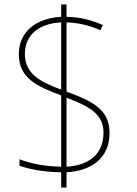

<svg xmlns="http://www.w3.org/2000/svg" viewBox="-20 -779 610 857"><path d="M253 -10V58H277V-10C388 -16 469 -73 469 -186C469 -292 389 -329 277 -370V-679C320 -678 372 -669 428 -644L439 -667C385 -692 330 -703 277 -704V-759H253V-704C145 -698 64 -641 64 -536C64 -428 150 -392 253 -353V-35C180 -36 113 -50 67 -68V-39C109 -25 169 -11 253 -10ZM253 -679V-379C168 -411 91 -445 91 -538C91 -630 163 -675 253 -679ZM277 -35V-343C378 -304 442 -271 442 -187C442 -87 372 -40 277 -35Z"/></svg>

Font: Noto Sans Meetei Mayek Thin
Style: Regular
Weight: 100
Designer: Monotype Design Team and Neelakash Kshetrimayum
Foundry: Monotype Imaging Inc.
Version: Version 2.002